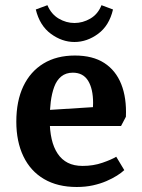

<svg xmlns="http://www.w3.org/2000/svg" viewBox="-20 -726 562 759"><path d="M283.3 13.2Q207.6 13.2 154.1 -18.2Q100.5 -49.6 72.5 -108Q44.5 -166.3 44.5 -245Q44.5 -326.6 72.2 -385Q100 -443.3 151.8 -474.9Q203.6 -506.5 276 -506.5Q346.6 -506.5 392.1 -477.1Q437.5 -447.8 459.2 -393.6Q480.9 -339.4 477.7 -264.4L458.5 -227.9H161.9L162.5 -290.7L399.4 -305.7L341.3 -251Q343.8 -268.5 345.9 -285.1Q348 -301.7 348 -319.3Q348 -374.8 328.3 -406.8Q308.6 -438.7 267.9 -438.7Q240.5 -438.7 222.1 -423.7Q203.8 -408.7 194.3 -382.5Q184.7 -356.3 180.6 -323.3Q176.5 -290.4 176.5 -253.5Q176.5 -210.3 184.2 -176.4Q191.9 -142.5 208 -118.6Q224 -94.6 248.2 -82.4Q272.5 -70.1 306.5 -70.1Q349.1 -70.1 385.2 -82.7Q421.4 -95.3 439.5 -106.4L471.3 -53.5Q460.3 -43.1 442.3 -31.7Q424.4 -20.4 400.6 -10.1Q376.8 0.2 347.5 6.7Q318.1 13.2 283.3 13.2ZM121.5 -688.5 167.4 -705.5Q182.5 -670 212.1 -652.5Q241.8 -635.1 274.3 -635.1Q307.1 -635.1 337.1 -652.5Q367.1 -670 381.2 -705.5L426.7 -688.5Q411.8 -624.7 367.9 -592.4Q324 -560 274.3 -560Q225.2 -560 181.1 -592.4Q137 -624.7 121.5 -688.5Z"/></svg>

Font: Andada Pro
Style: Regular
Weight: 400
Designer: Carolina Giovagnoli
Foundry: Huerta Tipografica
Version: Version 3.003